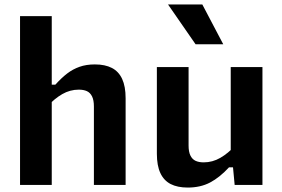

<svg xmlns="http://www.w3.org/2000/svg" viewBox="-20 -838 1280 870"><path d="M70.8 0V-765H214.5V0ZM405.5 0V-355.6Q405.5 -384.2 397.1 -401.2Q388.8 -418.1 373.7 -425Q358.7 -431.8 337 -431.8Q297.3 -431.8 262 -411.5Q226.7 -391.2 193.5 -354.8V-454.2H230.6Q259.2 -485.7 284.6 -505.1Q309.9 -524.5 340.4 -535.3Q370.8 -546.1 409.8 -546.1Q456.2 -546.1 487 -530.1Q517.8 -514.2 533.5 -480.3Q549.2 -446.4 549.2 -392.7V0Z M1025.5 -534.2H1169.2V0H1043.3L1034.2 -96.7H1025.5ZM834.5 -534.2V-178.6Q834.5 -149.9 842.9 -133Q851.2 -116.1 866.3 -109.2Q881.3 -102.3 903 -102.3Q942.8 -102.3 978.2 -122.7Q1013.6 -143 1047 -179.4V-79.9H1017.8Q975.8 -34.2 932.1 -11.1Q888.5 11.9 830.9 11.9Q784.3 11.9 753.3 -4Q722.3 -20 706.6 -53.9Q690.8 -87.8 690.8 -141.5V-534.2ZM866.2 -637.4 741.4 -817.7H896.8L991.6 -637.4Z"/></svg>

Font: Monaspace Neon Var ExtraLight
Style: Regular
Weight: 200
Designer: Riley Cran and the Lettermatic Team
Version: Version 1.200 (Monaspace Neon Var)